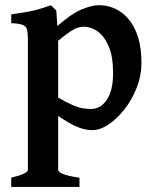

<svg xmlns="http://www.w3.org/2000/svg" viewBox="-20 -489 599 743"><path d="M23.4 234.4V198.7Q87.9 183.1 87.9 168.5V-336.4Q87.9 -360.8 84.7 -374Q81.5 -387.2 68.1 -392.6Q54.7 -397.9 23.4 -399.4V-433.6Q60.5 -438.5 85.7 -443.1Q110.8 -447.8 131.8 -453.9Q152.8 -460 177.2 -468.8L197.8 -448.2L202.1 -388.2Q256.3 -436 295.7 -452.4Q335 -468.8 362.8 -468.8Q407.2 -468.8 444.6 -444.6Q481.9 -420.4 504.6 -370.6Q527.3 -320.8 527.3 -244.1Q527.3 -196.3 509.3 -150.1Q491.2 -104 462.4 -66.9Q433.6 -29.8 400.6 -7.6Q367.7 14.6 337.4 14.6Q309.1 14.6 278.6 2Q248 -10.7 205.1 -40.5V168.5Q205.1 176.3 223.4 184.1Q241.7 191.9 287.6 198.7V234.4ZM332.5 -67.4Q370.1 -67.4 394 -103.8Q418 -140.1 417.5 -208Q417.5 -270.5 400.6 -309.8Q383.8 -349.1 357.9 -367.4Q332 -385.7 304.2 -385.7Q292.5 -385.7 280.5 -381.8Q268.6 -377.9 251.2 -366.5Q233.9 -355 205.1 -331.1V-111.3Q239.7 -91.3 262.2 -81.8Q284.7 -72.3 300.8 -69.8Q316.9 -67.4 332.5 -67.4Z"/></svg>

Font: David Libre
Style: Bold
Weight: 700
Designer: Ismar David, J. Victor Gaultney, Annie Olsen and Meir Sadan
Foundry: Monotype Imaging Inc. & SIL International
Version: Version 1.100; ttfautohint (v1.8.4.7-5d5b)